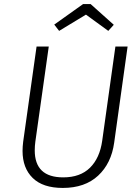

<svg xmlns="http://www.w3.org/2000/svg" viewBox="-20 -914 690 945"><path d="M542 -212Q528 -110 463 -49.5Q398 11 289 11Q191 11 141 -38Q91 -87 91 -171Q91 -192 94 -216L160 -685H220L154 -217Q151 -195 151 -174Q151 -41 291 -41Q375 -41 423 -88.5Q471 -136 483 -221L548 -685H608ZM247 -793 389 -894H426L540 -792L513 -762L403 -842L271 -762Z"/></svg>

Font: Fira Sans Light
Style: Italic
Weight: 300
Italic angle: -8°
Designer: bBox Type GmbH & Carrois Corporate GbR & Edenspiekermann AG
Foundry: bBox Type GmbH & Carrois Corporate GbR & Edenspiekermann AG
Version: Version 4.301